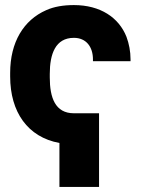

<svg xmlns="http://www.w3.org/2000/svg" viewBox="-20 -558 554 756"><path d="M20 -257C20 -117 89 -18 214 5V178H370V-112H271C197 -112 176 -174 176 -253V-267C176 -345 198 -409 271 -409C319 -409 346 -374 346 -324V-317H494V-324C494 -356 488 -386 478 -413C448 -489 375 -538 271 -538C230 -538 193 -532 162 -518C73 -479 20 -392 20 -271Z"/></svg>

Font: Asimov Pro
Style: Blk
Weight: 900
Designer: Google
Version: Version 2.000980; 2014